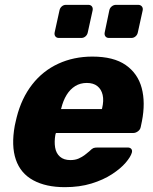

<svg xmlns="http://www.w3.org/2000/svg" viewBox="-20 -764 632 794"><path d="M248 10Q170 10 117.5 -18.5Q65 -47 45.5 -104Q26 -161 41 -244Q43 -251 45 -262Q47 -273 49 -279Q69 -358 113 -414.5Q157 -471 221 -500.5Q285 -530 362 -530Q450 -530 500 -495Q550 -460 566 -400Q582 -340 567 -263L562 -239Q560 -228 550.5 -221Q541 -214 531 -214H211Q211 -213 210.5 -211Q210 -209 209 -207Q204 -178 208 -154Q212 -130 228 -116Q244 -102 271 -102Q291 -102 305.5 -108.5Q320 -115 331 -123.5Q342 -132 349 -138Q360 -149 366 -151.5Q372 -154 384 -154H508Q518 -154 523 -148Q528 -142 525 -132Q520 -115 499.5 -91Q479 -67 443 -43.5Q407 -20 358 -5Q309 10 248 10ZM232 -313H401L402 -315Q410 -348 404.5 -371.5Q399 -395 382.5 -408Q366 -421 339 -421Q312 -421 291 -408Q270 -395 255.5 -371.5Q241 -348 233 -315ZM431 -607Q421 -607 416 -613.5Q411 -620 413 -630L432 -721Q434 -731 442 -737.5Q450 -744 460 -744H551Q561 -744 566.5 -737.5Q572 -731 570 -721L550 -630Q548 -620 540.5 -613.5Q533 -607 523 -607ZM224 -607Q214 -607 209 -613.5Q204 -620 206 -630L226 -721Q228 -731 235.5 -737.5Q243 -744 253 -744H345Q355 -744 360 -737.5Q365 -731 363 -721L343 -630Q341 -620 333.5 -613.5Q326 -607 316 -607Z"/></svg>

Font: Rubik
Style: Bold Italic
Weight: 700
Italic angle: -12°
Designer: Hubert and Fischer
Foundry: Hubert and Fischer
Version: Version 2.300;gftools[0.9.30]